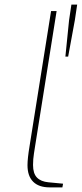

<svg xmlns="http://www.w3.org/2000/svg" viewBox="-20 -811 354 831"><path d="M99 -96Q99 -125 108 -179L201 -763H225L132 -179Q131 -172 127 -147Q123 -122 123 -97Q123 -60 140 -42.5Q157 -25 190 -22L253 -16L250 0H195Q148 0 123.5 -24.5Q99 -49 99 -96ZM279 -724 289 -791H314L304 -724L275 -566H263Z"/></svg>

Font: Exo Thin
Style: Italic
Weight: 250
Italic angle: -9°
Designer: Natanael Gama
Foundry: Natanael Gama
Version: Version 1.500; ttfautohint (v1.6)